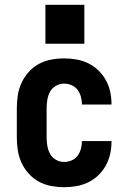

<svg xmlns="http://www.w3.org/2000/svg" viewBox="-20 -771 540 799"><path d="M247 8Q220 8 193 3Q166 -2 142 -15Q118 -28 99.5 -48.5Q81 -69 69.5 -94Q58 -119 54 -146Q50 -173 50 -200V-320Q50 -347 54 -374Q58 -401 69.5 -426Q81 -451 99.5 -471.5Q118 -492 142 -505Q166 -518 193 -523Q220 -528 247 -528Q273 -528 298.5 -523.5Q324 -519 347.5 -507.5Q371 -496 389.5 -478Q408 -460 420.5 -437.5Q433 -415 438.5 -389.5Q444 -364 444 -338Q444 -338 444 -337.5Q444 -337 444 -336H320Q320 -337 320.5 -337Q321 -337 321 -337Q321 -353 316.5 -369Q312 -385 302.5 -397.5Q293 -410 278 -416.5Q263 -423 247 -423Q229 -423 213 -414Q197 -405 188.5 -389.5Q180 -374 177 -356Q174 -338 174 -320V-200Q174 -182 177 -164Q180 -146 188.5 -130.5Q197 -115 213 -106Q229 -97 247 -97Q263 -97 278 -103.5Q293 -110 302.5 -122.5Q312 -135 316.5 -151Q321 -167 321 -183Q321 -183 320.5 -183Q320 -183 320 -184H444Q444 -183 444 -182.5Q444 -182 444 -182Q444 -156 438.5 -130.5Q433 -105 420.5 -82.5Q408 -60 389.5 -42Q371 -24 347.5 -12.5Q324 -1 298.5 3.5Q273 8 247 8ZM169 -589V-751H331V-589Z"/></svg>

Font: Iosevka SS04 Extrabold
Style: Regular
Weight: 800
Monospace: yes
Designer: Belleve Invis
Foundry: Belleve Invis
Version: Version 19.0.0; ttfautohint (v1.8.4)